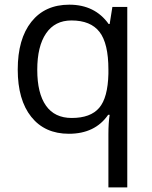

<svg xmlns="http://www.w3.org/2000/svg" viewBox="-20 -565 653 825"><path d="M288.1 -58.1Q369.1 -58.1 406.2 -101.6Q443.4 -145 445.8 -248V-266.1Q445.8 -378.4 407.7 -427.7Q369.6 -477.1 287.1 -477.1Q215.8 -477.1 178 -421.6Q140.1 -366.2 140.1 -265.1Q140.1 -164.1 177.5 -111.1Q214.8 -58.1 288.1 -58.1ZM275.9 9.8Q172.4 9.8 114.3 -63Q56.2 -135.7 56.2 -266.1Q56.2 -397.5 114.7 -471.2Q173.3 -544.9 277.8 -544.9Q387.7 -544.9 446.8 -461.9H451.2L462.9 -535.2H526.9V240.2H445.8V11.2Q445.8 -37.6 451.2 -71.8H444.8Q388.7 9.8 275.9 9.8Z"/></svg>

Font: Samim FD
Style: FD
Weight: 400
Foundry: DejaVu fonts team - Redesigned by Saber Rastikerdar
Version: Version 4.0.5